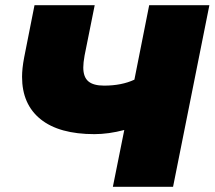

<svg xmlns="http://www.w3.org/2000/svg" viewBox="-20 -720 827 740"><path d="M787 -700 647 0H415L459 -219Q398 -203 344 -203Q208 -203 136.5 -260.5Q65 -318 65 -424Q65 -456 73 -498L113 -700H345L306 -506Q301 -478 301 -460Q301 -423 320.5 -406.5Q340 -390 381 -390Q449 -390 498 -413L555 -700Z"/></svg>

Font: Montserrat Alternates Black
Style: Italic
Weight: 900
Italic angle: -11.3°
Designer: Julieta Ulanovsky
Foundry: Julieta Ulanovsky
Version: Version 7.200